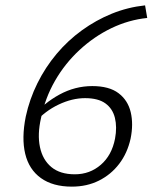

<svg xmlns="http://www.w3.org/2000/svg" viewBox="-20 -687 569 716"><path d="M324 -366Q387 -366 422 -339.5Q457 -313 467.5 -268.5Q478 -224 467 -170Q455 -116 424.5 -76Q394 -36 349 -13.5Q304 9 248 9Q177 9 132.5 -23Q88 -55 74 -113.5Q60 -172 76 -252Q90 -317 119.5 -376.5Q149 -436 191 -486Q233 -536 285.5 -574Q338 -612 397 -636Q456 -660 521 -667L529 -620Q460 -613 395.5 -582Q331 -551 276.5 -500.5Q222 -450 185 -385.5Q148 -321 133 -247Q119 -186 129 -138.5Q139 -91 171.5 -64Q204 -37 259 -37Q315 -37 356 -72.5Q397 -108 409 -170Q417 -213 408.5 -247.5Q400 -282 373 -301.5Q346 -321 297 -321Q249 -321 198.5 -297Q148 -273 110 -230L100 -251Q144 -303 202 -334.5Q260 -366 324 -366Z"/></svg>

Font: Ysabeau Office Light
Style: Italic
Weight: 300
Italic angle: -12°
Designer: Christian Thalmann (Catharsis Fonts)
Version: Version 2.001;gftools[0.9.30]; featfreeze: tnum,lnum,ss02